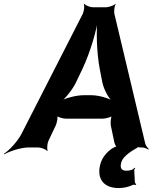

<svg xmlns="http://www.w3.org/2000/svg" viewBox="-71 -748 775 974"><path d="M570 118C548 118 539 107 542 86C544 69 553 54 568 41C580 30 596 18 616 7C619 6 631 -2 630 -4L625 -3C626 -1 640 0 643 0H650C661 0 675 6 681 11L684 8C678 3 669 -9 666 -19L509 -679C507 -691 509 -718 516 -726L514 -728C507 -720 479 -711 466 -711H400C387 -711 363 -720 358 -728L354 -726C359 -718 355 -691 349 -678L37 -67C18 -31 -24 15 -51 32L-49 35C-23 19 36 0 75 0H123C137 0 163 10 168 18L171 16C166 7 169 -21 175 -34L212 -112C218 -125 224 -156 219 -164L216 -162C221 -153 250 -146 264 -146H449C463 -146 494 -153 501 -162L498 -164C491 -156 489 -125 491 -112L509 -26C511 -18 517 -3 524 -2L525 -6C519 -7 500 3 492 9C462 32 440 61 434 104C425 170 465 206 531 206C560 206 584 199 603 190C607 188 615 189 618 191L620 187C617 185 613 178 613 174L610 114C610 111 614 107 615 105L611 103C604 114 586 118 570 118ZM315 -331 347 -398C387 -482 420 -597 429 -664H425C416 -597 419 -482 435 -398L448 -331C455 -295 481 -247 502 -230L504 -234C483 -250 429 -265 392 -265H353C316 -265 258 -250 233 -234L236 -231C260 -247 298 -295 315 -331Z"/></svg>

Font: Asimov
Style: EdgeIt
Weight: 500
Designer: Google
Version: Version 2.000980: 2014